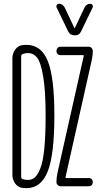

<svg xmlns="http://www.w3.org/2000/svg" viewBox="-20 -975 540 1005"><path d="M453.1 -955.1Q460 -955.1 463.9 -949.2Q467.8 -943.4 464.8 -935.5L404.3 -810.5Q394.5 -789.1 371.1 -790Q346.7 -790 336.9 -810.5L276.4 -935.5Q273.4 -942.4 277.3 -948.7Q281.2 -955.1 289.1 -955.1Q308.6 -955.1 319.3 -934.6L369.1 -829.1Q369.1 -828.1 371.1 -828.1Q372.1 -828.1 372.1 -829.1L421.9 -934.6Q431.6 -955.1 453.1 -955.1ZM460.9 -663.1 323.2 -48.8V-44.9Q323.2 -43 325.2 -43H445.3Q454.1 -43 460 -37.1Q465.8 -31.2 465.8 -22Q465.8 -12.7 460 -6.3Q454.1 0 445.3 0H297.9Q289.1 0 282.2 -6.3Q275.4 -12.7 275.4 -22.5Q275.4 -42 280.3 -67.4L418 -680.7V-684.6Q418 -686.5 416 -686.5H295.9Q287.1 -686.5 281.2 -692.9Q275.4 -699.2 275.4 -708Q275.4 -716.8 281.2 -723.6Q287.1 -730.5 295.9 -730.5H444.3Q453.1 -730.5 459.5 -723.6Q465.8 -716.8 465.8 -708Q465.8 -688.5 460.9 -663.1ZM90.8 -680.7V-48.8Q90.8 -41 99.6 -37.1Q111.3 -33.2 126 -33.2Q147.5 -33.2 162.1 -45.9Q176.8 -58.6 190.9 -93.3Q205.1 -127.9 211.9 -197.3Q218.8 -266.6 218.8 -370.1Q218.8 -499 206.1 -574.2Q193.4 -649.4 174.3 -673.3Q155.3 -697.3 126 -697.3Q114.3 -697.3 98.6 -692.4Q90.8 -688.5 90.8 -680.7ZM100.6 8.8Q75.2 6.8 60.1 -13.7Q44.9 -34.2 44.9 -59.6V-669.9Q44.9 -696.3 60.5 -716.8Q76.2 -737.3 100.6 -739.3Q106.4 -740.2 119.1 -740.2Q196.3 -740.2 230.5 -654.8Q264.6 -569.3 264.6 -370.1Q264.6 -166 230 -78.1Q195.3 9.8 119.1 9.8Q106.4 9.8 100.6 8.8Z"/></svg>

Font: Rounded Mgen+ 1mn light
Style: Regular
Weight: 200
Designer: [Source Han Sans]
Ryoko NISHIZUKA  (kana & ideographs); Paul D. Hunt (Latin, Greek & Cyrillic); Wenlong ZHANG  (bopomofo
Version: Version 1.059.20150602